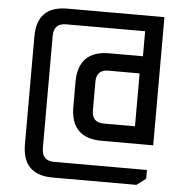

<svg xmlns="http://www.w3.org/2000/svg" viewBox="-56 -745 915 940"><g transform="rotate(5 401.0 -275.0)"><path d="M88 -10V-540Q88 -690 237 -690H714V-60H461Q308 -60 308 -214V-336Q308 -490 461 -490H626V-613H238Q177 -613 177 -551V1Q177 63 238 63H694V106L649 140H237Q88 140 88 -10ZM405 -204Q405 -145 464 -145H617V-405H464Q405 -405 405 -346Z"/></g></svg>

Font: Oxanium ExtraLight Medium
Style: Regular
Weight: 500
Version: Version 2.000